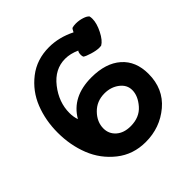

<svg xmlns="http://www.w3.org/2000/svg" viewBox="-190 -862 1028 1028"><g transform="rotate(-45 324.0 -348.0)"><path d="M40 -354Q40 -447 71.5 -526.5Q103 -606 170.5 -658.5Q238 -711 331 -711Q406 -711 480 -674Q481 -675 483.5 -680.5Q486 -686 489 -690.5Q492 -695 493 -695Q505 -699 522 -699Q546 -699 569.5 -691.5Q593 -684 601 -673Q603 -663 603 -654Q603 -620 581 -576.5Q559 -533 534 -519Q529 -518 519 -518Q498 -518 466.5 -527.5Q435 -537 425 -545Q422 -552 422 -561Q422 -580 429 -587Q387 -606 348 -606Q269 -606 214 -535.5Q159 -465 159 -384Q159 -354 168 -329Q230 -436 377 -436Q485 -436 546 -382.5Q607 -329 607 -233Q607 -120 527 -52.5Q447 15 338 15Q244 15 174.5 -40Q105 -95 72.5 -177Q40 -259 40 -354ZM229 -197Q229 -156 259.5 -129Q290 -102 341 -102Q408 -102 446 -145.5Q484 -189 484 -233Q484 -273 449 -299.5Q414 -326 366 -326Q307 -326 268 -286Q229 -246 229 -197Z"/></g></svg>

Font: Gorditas
Style: Regular
Weight: 400
Designer: Gustavo Dipre (gbrenda1987@gmail.com)
Foundry: Gustavo Dipre (gbrenda1987@gmail.com)
Version: Version 1.001